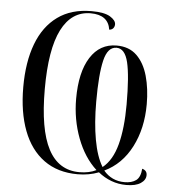

<svg xmlns="http://www.w3.org/2000/svg" viewBox="-54 -774 765 862"><g transform="rotate(5 329.0 -343.0)"><path d="M547 39Q511 39 479 27Q447 15 420 -7Q376 10 325 10Q235 10 173 -35Q111 -80 79.5 -163Q48 -246 48 -359Q48 -472 79 -554Q110 -636 171.5 -680.5Q233 -725 324 -725Q382 -725 408 -709Q434 -693 434 -675Q434 -665 428 -657.5Q422 -650 410 -649Q400 -715 321 -715Q235 -715 190 -626.5Q145 -538 145 -358Q145 -177 191.5 -88.5Q238 0 332 0Q376 0 408 -16Q352 -67 320.5 -150.5Q289 -234 289 -327Q289 -447 331.5 -514Q374 -581 450 -581Q506 -581 540.5 -547.5Q575 -514 591 -457Q607 -400 607 -330Q607 -221 564 -137.5Q521 -54 443 -17Q480 27 538 27Q570 27 589.5 13Q609 -1 612 -40Q634 -34 634 -13Q634 9 611.5 24Q589 39 547 39ZM434 -32Q478 -67 497.5 -140.5Q517 -214 517 -321Q517 -450 502.5 -510.5Q488 -571 450 -571Q410 -571 395 -508Q380 -445 380 -322Q380 -226 393.5 -151Q407 -76 434 -32Z"/></g></svg>

Font: Noto Serif Display Condensed
Style: Regular
Weight: 400
Width: 3
Designer: Monotype Design Team
Foundry: Monotype Imaging Inc.
Version: Version 2.009